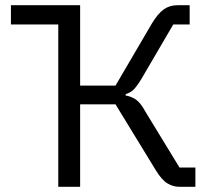

<svg xmlns="http://www.w3.org/2000/svg" viewBox="-20 -718 813 738"><path d="M204 0V-624H22V-698H288V-389H424L564 -628Q587 -666 609.5 -682Q632 -698 663 -698H709V-624H646L522 -412Q503 -382 492 -372Q481 -362 463 -356V-351Q486 -347 503.5 -334.5Q521 -322 540 -287L670 -74H731V0H669Q645 0 623 -13.5Q601 -27 578 -65L424 -317H288V0Z"/></svg>

Font: IBM Plex Sans Var
Style: Regular
Weight: 400
Designer: Mike Abbink, Paul van der Laan, Pieter van Rosmalen
Foundry: Bold Monday
Version: Version 3.000